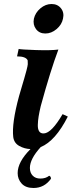

<svg xmlns="http://www.w3.org/2000/svg" viewBox="-20 -727 374 957"><path d="M294 -634Q288 -604 262 -582Q236 -560 206 -560Q176 -560 159.5 -582Q143 -604 149 -634Q156 -664 181.5 -685.5Q207 -707 237 -707Q267 -707 284 -685.5Q301 -664 294 -634ZM318 -146Q256 -24 183 6Q129 65 129 110Q129 134 143 148.5Q157 163 181 163Q208 163 225 149Q234 152 234 164Q201 210 147 210Q108 210 88 188Q68 166 68 136Q68 80 132 16Q102 15 76 0.5Q50 -14 46 -44Q38 -112 75 -248Q80 -265 88 -292.5Q96 -320 101 -336.5Q106 -353 112 -376Q118 -399 118.5 -407Q119 -415 118 -426Q109 -446 65 -446L73 -483Q85 -480 159 -477.5Q233 -475 271 -480Q232 -377 183 -198Q176 -168 172.5 -146.5Q169 -125 168.5 -104Q168 -83 175.5 -72Q183 -61 199 -62Q237 -64 292 -158Z"/></svg>

Font: GFS Artemisia
Style: Bold Italic
Weight: 700
Italic angle: -12°
Designer: Designed by Takis Katsoulidis and George D. Matthiopoulos.
Foundry: Designed by Takis Katsoulidis and George D. Matthiopoulos.
Version: Version 1.0